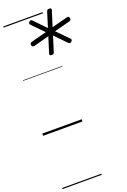

<svg xmlns="http://www.w3.org/2000/svg" viewBox="-263 -1081 1088 1642"><g transform="rotate(-20 280.5 -259.5)"><path d="M305 -624Q283 -624 289 -644L333 -785L195 -748Q185 -746 179 -748Q173 -750 169 -762Q164 -781 183 -788L325 -825L223 -929Q218 -934 216.5 -941Q215 -948 224 -957Q231 -964 237.5 -964.5Q244 -965 250 -959L354 -852L396 -987Q398 -995 404 -999.5Q410 -1004 422 -1004Q443 -1003 438 -985L394 -845L536 -882Q546 -885 551.5 -882.5Q557 -880 560 -868Q565 -849 546 -843L402 -805L503 -702Q510 -695 510.5 -688.5Q511 -682 502 -674Q494 -666 487.5 -666.5Q481 -667 473 -674L373 -777L330 -640Q326 -623 305 -624ZM0 475H358V485H0ZM0 -20H358V0H0ZM0 -505H358V-500H0ZM0 -995H358V-985H0Z"/></g></svg>

Font: Playwrite CZ Guides
Style: Regular
Weight: 400
Designer: Veronika Burian, José Scaglione
Foundry: TypeTogether
Version: Version 1.003